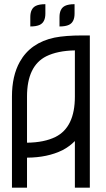

<svg xmlns="http://www.w3.org/2000/svg" viewBox="-20 -888 504 909"><path d="M405.3 0.5H334.5V-220.2Q309.1 -194.3 275.4 -176.8Q205.1 -142.1 107.9 -141.6V0.5H36.6V-430.7Q36.6 -528.8 73.7 -595.2Q124.5 -686 238.3 -710Q289.6 -720.2 370.1 -720.2H405.3ZM107.9 -212.4Q189.5 -213.4 242.7 -239.7Q334.5 -285.6 334.5 -430.7V-649.4Q252.9 -647.9 199.2 -621.6Q107.9 -575.7 107.9 -430.7ZM123.5 -762.7V-807.1Q123.5 -847.7 149.9 -860.4Q166 -868.2 194.8 -868.2V-823.7Q194.8 -783.2 168.5 -770.5Q152.3 -762.7 123.5 -762.7ZM261.7 -762.7V-807.1Q261.7 -847.7 288.1 -860.4Q304.2 -868.2 333 -868.2V-823.7Q333 -783.2 306.6 -770.5Q290.5 -762.7 261.7 -762.7Z"/></svg>

Font: Greenwashing Machine
Style: Regular
Weight: 400
Designer: Tup Wanders
Foundry: Free font, DO NOT SELL
Version: Version 1.00;August 10, 2023;FontCreator 11.5.0.2430 64-bit